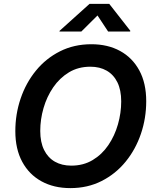

<svg xmlns="http://www.w3.org/2000/svg" viewBox="-20 -967 809 997"><path d="M345.2 9.8Q259.8 9.8 195.6 -25.4Q131.3 -60.5 95.5 -126.7Q59.6 -192.9 59.6 -286.1Q59.6 -374.5 87.2 -455.6Q114.7 -536.6 166.5 -600.1Q218.3 -663.6 291.3 -700.4Q364.3 -737.3 454.6 -737.3Q539.6 -737.3 603.5 -702.4Q667.5 -667.5 703.4 -601.3Q739.3 -535.2 739.3 -441.4Q739.3 -353 711.7 -272Q684.1 -190.9 632.3 -127.4Q580.6 -64 507.8 -27.1Q435.1 9.8 345.2 9.8ZM350.1 -106.9Q413.1 -106.9 461.4 -136Q509.8 -165 542.7 -213.6Q575.7 -262.2 592.5 -321.5Q609.4 -380.9 609.4 -440.4Q609.4 -499.5 589.6 -539.6Q569.8 -579.6 533.9 -600.1Q498 -620.6 449.2 -620.6Q386.2 -620.6 337.9 -591.3Q289.6 -562 256.3 -513.4Q223.1 -464.8 206.1 -406Q189 -347.2 189 -287.1Q189 -228.5 209 -188.2Q229 -147.9 265.1 -127.4Q301.3 -106.9 350.1 -106.9ZM402.3 -803.2H288.6L289.6 -807.1L444.8 -946.8H547.4L656.7 -807.1L655.8 -803.2H541.5L486.3 -886.7Z"/></svg>

Font: Inter SemiBold
Style: Italic
Weight: 600
Italic angle: -9.3988°
Designer: Rasmus Andersson
Foundry: rsms
Version: Version 4.001;git-66647c0bb